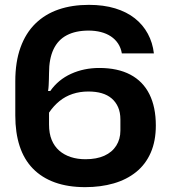

<svg xmlns="http://www.w3.org/2000/svg" viewBox="-20 -760 700 791"><path d="M331 11Q260 11 206 -8.5Q152 -28 115.5 -65.5Q79 -103 61 -158Q43 -213 43 -284V-425Q43 -505 64.5 -564.5Q86 -624 126 -663Q166 -702 221.5 -721Q277 -740 346 -740Q407 -740 454.5 -725.5Q502 -711 535.5 -684.5Q569 -658 589 -621Q609 -584 614 -540H482Q478 -563 466.5 -580.5Q455 -598 437 -610Q419 -622 395.5 -628Q372 -634 345 -634Q292 -634 255.5 -615Q219 -596 200.5 -557Q182 -518 182 -459Q182 -447 181.5 -434Q181 -421 180.5 -409Q180 -397 178 -385H187Q220 -432 273 -456Q326 -480 389 -480Q465 -480 517 -452.5Q569 -425 595.5 -372Q622 -319 622 -243Q622 -179 601 -131Q580 -83 541 -51.5Q502 -20 448.5 -4.5Q395 11 331 11ZM332 -104Q378 -104 410 -118.5Q442 -133 459 -160Q476 -187 476 -222V-268Q476 -297 466.5 -318.5Q457 -340 440 -354.5Q423 -369 399 -376Q375 -383 344 -383Q309 -383 279 -373Q249 -363 225 -343.5Q201 -324 182 -296V-247Q182 -210 193 -183.5Q204 -157 224 -139.5Q244 -122 271.5 -113Q299 -104 332 -104Z"/></svg>

Font: Hubot Sans Condensed ExtraLight SemiBold
Style: Regular
Weight: 600
Version: Version 2.000